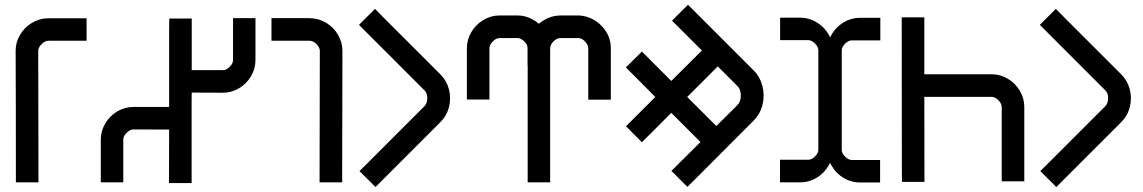

<svg xmlns="http://www.w3.org/2000/svg" viewBox="-20 -757 4744 797"><path d="M45.9 0V-46.9Q45.9 -171.4 45.7 -296.6Q45.4 -421.9 44.9 -546.4Q44.9 -581.1 63 -612.1Q81.1 -643.1 112.5 -662.1Q144 -681.2 181.2 -681.2H339.4V-587.9H181.2Q166.5 -587.9 152.6 -573.7Q138.7 -559.6 138.7 -546.4Q138.7 -421.9 139.2 -296.6Q139.6 -171.4 139.6 -46.9V0Z M398.4 0V-177.2Q398.4 -213.9 417.5 -245.4Q436.5 -276.9 467.5 -294.9Q498.5 -313 533.2 -313H680.2H682.1V-338.9V-633.8Q682.1 -642.1 682.4 -657.2Q682.6 -672.4 682.6 -680.2H775.9V-657.2V-633.3V-465.8Q828.1 -465.3 905.8 -465.8Q919.4 -465.8 933.3 -479.5Q947.3 -493.2 947.3 -507.8V-681.6H1040.5V-507.8Q1040.5 -471.2 1021.5 -439.7Q1002.4 -408.2 971.4 -390.1Q940.4 -372.1 905.8 -372.1Q828.1 -372.1 775.9 -372.6Q775.9 -356 775.4 -338.4V-43.9V-20.5V2.9H681.6V-21V-43.9Q681.6 -109.9 682.1 -219.2H679.7Q618.7 -219.7 533.2 -219.7Q520 -219.7 505.9 -205.8Q491.7 -191.9 491.7 -177.2V0Z M1306.6 0V-46.9Q1306.6 -176.8 1307.1 -296.9Q1307.6 -422.4 1307.6 -546.4Q1307.6 -559.6 1293.9 -573.7Q1280.3 -587.9 1265.1 -587.9H1106.9V-681.6H1265.1Q1301.8 -681.6 1333.5 -662.6Q1365.2 -643.6 1383.3 -612.3Q1401.4 -581.1 1401.4 -546.4Q1401.4 -421.9 1400.9 -296.4Q1400.4 -176.8 1400.4 -46.9V0Z M1502.9 -686.5 1536.6 -720.2Q1553.7 -703.1 1569.3 -687L1808.6 -447.8Q1834 -422.4 1843.5 -386.5Q1853 -350.6 1844 -313.7Q1835 -276.9 1808.1 -250L1571.8 -13.7L1555.2 2.9L1538.6 19.5L1522.5 2.9L1505.4 -13.7L1488.8 -30.3L1472.2 -46.9Q1477.5 -52.2 1488.8 -63.2Q1500 -74.2 1505.4 -79.6L1742.2 -316.4Q1753.9 -328.6 1753.7 -349.9Q1753.4 -371.1 1742.7 -381.3L1503.4 -620.6L1470.2 -653.8Z M1918 -343.8V-556.6Q1918 -591.8 1936 -623Q1954.1 -654.3 1985.8 -673.6Q2017.6 -692.9 2054.7 -692.9H2127.9Q2163.1 -692.9 2194.3 -674.3Q2206.5 -667.5 2216.8 -658.2Q2226.6 -666.5 2237.8 -673.3Q2269.5 -692.4 2306.6 -692.9H2379.9Q2391.1 -692.9 2402.3 -690.4Q2449.2 -681.6 2482.4 -643.8Q2515.6 -606 2515.6 -556.2V-343.3H2421.9V-556.2Q2421.9 -569.3 2410.6 -582.5Q2399.4 -595.7 2385.3 -598.6Q2381.8 -599.1 2379.9 -599.1H2306.6Q2291.5 -599.1 2277.3 -585Q2266.1 -573.2 2264.2 -561.5Q2263.7 -555.7 2263.7 -556.2V0H2170.4V-485.4H2169.9V-556.6Q2169.9 -559.1 2169.4 -561.5Q2169.9 -571.3 2156.2 -585Q2142.1 -599.1 2127.9 -599.1H2054.7Q2039.6 -599.1 2025.6 -585Q2011.7 -570.8 2011.7 -556.6V-343.8Z M2835.9 -737.3 3107.9 -465.3Q3134.8 -438.5 3144.8 -400.1Q3154.8 -361.8 3145.3 -322.5Q3135.7 -283.2 3106.9 -254.9L2866.7 -14.2Q2864.7 -12.2 2856.4 -4.2Q2848.1 3.9 2843.5 8.8Q2838.9 13.7 2833.5 19Q2830.6 14.6 2820.8 6.3Q2806.6 -7.3 2800.3 -14.2Q2781.2 -34.7 2767.1 -47.4L2800.3 -80.6L2887.7 -167.5L2766.6 -288.6L2644.5 -166.5Q2627.9 -183.1 2611.6 -199.7Q2595.2 -216.3 2578.6 -232.9L2611.3 -265.6L2700.2 -354.5L2611.3 -443.8L2578.1 -477.1Q2594.7 -493.7 2611.3 -510Q2627.9 -526.4 2644.5 -543L2766.6 -420.9L2893.6 -547.4L2769.5 -671.4ZM2953.6 -233.9 3041 -320.8Q3055.2 -335 3055.2 -360.8Q3055.2 -385.7 3041.5 -399.4L2959.5 -481.4L2832.5 -354.5Z M3218.3 -683.6H3302.2Q3336.9 -683.6 3368.2 -665.5Q3399.4 -647.5 3418.5 -616.2Q3422.4 -609.4 3425.8 -602.1Q3429.2 -607.9 3432.1 -613.8Q3450.2 -645 3481.7 -664.1Q3513.2 -683.1 3549.3 -683.1H3634.3V-589.4H3516.1Q3501.5 -589.4 3487.8 -575.4Q3474.1 -561.5 3474.1 -547.9V-135.3Q3474.1 -120.6 3488.3 -106.7Q3502.4 -92.8 3516.1 -92.8H3633.3V0.5H3549.3Q3514.2 0.5 3482.9 -17.6Q3451.7 -36.1 3433.1 -67.4L3425.3 -81.1L3419.4 -69.3Q3401.4 -38.1 3369.9 -19Q3338.4 0 3301.8 0H3217.8V-93.8H3335Q3349.6 -93.8 3363.3 -107.7Q3377 -121.6 3377 -135.3V-547.9Q3377 -562.5 3363 -576.4Q3349.1 -590.3 3335.4 -590.3H3218.3Z M3724.1 -2Q3724.1 -25.4 3723.6 -48.8L3723.1 -638.2V-685.1H3816.9V-638.7V-448.7H4096.7Q4131.3 -448.7 4162.6 -430.7Q4193.8 -412.6 4212.9 -381.1Q4231.9 -349.6 4231.9 -312.5V-4.4H4138.2V-312.5Q4138.2 -327.1 4124.3 -341.1Q4110.4 -355 4096.7 -355H3816.9V-343.8Q3816.9 -147 3817.4 -48.8V-2Z M4329.1 -686.5 4362.8 -720.2Q4379.9 -703.1 4395.5 -687L4634.8 -447.8Q4660.2 -422.4 4669.7 -386.5Q4679.2 -350.6 4670.2 -313.7Q4661.1 -276.9 4634.3 -250L4397.9 -13.7L4381.3 2.9L4364.7 19.5L4348.6 2.9L4331.5 -13.7L4314.9 -30.3L4298.3 -46.9Q4303.7 -52.2 4314.9 -63.2Q4326.2 -74.2 4331.5 -79.6L4568.4 -316.4Q4580.1 -328.6 4579.8 -349.9Q4579.6 -371.1 4568.8 -381.3L4329.6 -620.6L4296.4 -653.8Z"/></svg>

Font: GokturkKurgu
Style: Regular
Weight: 400
Designer: facebook.com/biligbitig
Foundry: facebook.com/biligbitig
Version: Version 1.0